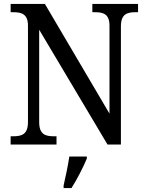

<svg xmlns="http://www.w3.org/2000/svg" viewBox="-20 -734 746 975"><path d="M34 0H267V-42H253C211 -42 179 -51 179 -114V-583L526 0H594V-600C594 -663 626 -672 668 -672H681V-714H449V-672H463C504 -672 536 -663 536 -604V-157L208 -714H34V-672H48C89 -672 122 -663 122 -604V-114C122 -51 90 -42 47 -42H34ZM303 208V221H343C370 179 404 113 421 71V61H332C325 109 313 164 303 208Z"/></svg>

Font: Noto Serif Thai SemiCondensed
Style: Regular
Weight: 400
Width: 4
Designer: Monotype Design Team
Foundry: Monotype Imaging Inc.
Version: Version 2.002